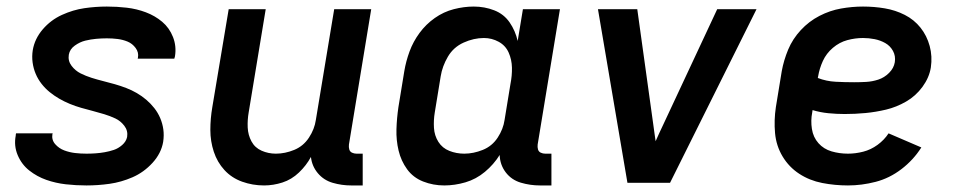

<svg xmlns="http://www.w3.org/2000/svg" viewBox="-20 -558 2920 586"><path d="M244 8Q279 8 314.5 3Q350 -2 384.5 -17Q419 -32 445.5 -61Q472 -90 478 -125Q481 -145 478.5 -163Q476 -181 469 -197.5Q462 -214 451 -228Q440 -242 426.5 -253.5Q413 -265 397.5 -274Q382 -283 365 -289.5Q348 -296 330.5 -301Q313 -306 295 -310.5Q277 -315 259.5 -320.5Q242 -326 226 -334Q210 -342 198.5 -357Q187 -372 190 -391Q190 -391 190 -391Q190 -391 190 -391Q193 -408 208.5 -419Q224 -430 240.5 -434Q257 -438 273.5 -439.5Q290 -441 306 -441Q323 -441 339 -439Q355 -437 369.5 -431Q384 -425 394 -411.5Q404 -398 401 -382Q401 -380 400 -379H512Q513 -383 514 -386Q519 -417 508 -445Q497 -473 475 -491.5Q453 -510 425 -520.5Q397 -531 367 -534.5Q337 -538 306 -538Q272 -538 237.5 -533Q203 -528 169 -512.5Q135 -497 110.5 -468.5Q86 -440 80 -405Q77 -386 79.5 -367.5Q82 -349 89 -332.5Q96 -316 107 -302Q118 -288 131.5 -277Q145 -266 160.5 -257Q176 -248 193 -241Q210 -234 227.5 -229Q245 -224 262.5 -219.5Q280 -215 298 -209.5Q316 -204 332 -196.5Q348 -189 359.5 -174Q371 -159 368 -140Q365 -126 353 -115.5Q341 -105 327.5 -100.5Q314 -96 300 -93.5Q286 -91 272 -90Q258 -89 244 -89Q226 -89 209 -91Q192 -93 176 -99Q160 -105 148.5 -118Q137 -131 140 -149L141 -151H29Q28 -148 28 -144Q22 -113 34 -84.5Q46 -56 69.5 -37.5Q93 -19 121.5 -9Q150 1 181 4.5Q212 8 244 8Z M786 8Q814 8 842 -1Q870 -10 892.5 -31.5Q915 -53 929 -79Q932 -51 950 -29.5Q968 -8 995.5 0Q1023 8 1052 8H1087V-89H1068Q1061 -89 1054.5 -92Q1048 -95 1046 -102Q1044 -109 1045 -117L1113 -530H1000L944 -192Q940 -164 923 -138Q906 -112 878 -100.5Q850 -89 822 -89Q799 -89 778.5 -98Q758 -107 747.5 -126.5Q737 -146 736 -169Q735 -192 739 -215L791 -530H678L628 -231Q622 -196 622 -161.5Q622 -127 632.5 -95Q643 -63 665 -39Q687 -15 719 -3.5Q751 8 786 8Z M1336 8Q1368 8 1400.5 -1.5Q1433 -11 1460 -33.5Q1487 -56 1505 -85Q1506 -55 1523.5 -32Q1541 -9 1569.5 -0.5Q1598 8 1628 8H1663V-89H1644Q1637 -89 1630.5 -92Q1624 -95 1622 -102Q1620 -109 1621 -117L1689 -530H1576L1560 -433Q1553 -464 1535.5 -489.5Q1518 -515 1488.5 -526.5Q1459 -538 1426 -538Q1396 -538 1365 -530Q1334 -522 1307 -503Q1280 -484 1260.5 -457.5Q1241 -431 1230 -401Q1219 -371 1214 -341L1196 -231Q1191 -197 1190 -163.5Q1189 -130 1196.5 -98.5Q1204 -67 1222.5 -41.5Q1241 -16 1271.5 -4Q1302 8 1336 8ZM1397 -89Q1373 -89 1351.5 -97.5Q1330 -106 1318 -125Q1306 -144 1304.5 -167.5Q1303 -191 1307 -215L1325 -325Q1330 -356 1347 -385Q1364 -414 1395 -428Q1426 -442 1457 -442Q1481 -442 1502 -430.5Q1523 -419 1532.5 -397.5Q1542 -376 1542.5 -351.5Q1543 -327 1538 -302L1520 -192Q1516 -164 1499 -138Q1482 -112 1453.5 -100.5Q1425 -89 1397 -89Z M1895 0H2025L2289 -530H2169L2004 -177Q1998 -164 1992 -151.5Q1986 -139 1981 -127Q1979 -139 1977.5 -151.5Q1976 -164 1974 -177L1925 -530H1805Z M2568 8Q2610 8 2652.5 -3Q2695 -14 2731.5 -42Q2768 -70 2792 -108L2692 -151Q2679 -131 2658.5 -116Q2638 -101 2614.5 -95Q2591 -89 2568 -89Q2542 -89 2518 -96Q2494 -103 2478 -121Q2462 -139 2458 -164.5Q2454 -190 2459 -215L2460 -222Q2483 -215 2508 -212.5Q2533 -210 2558 -210Q2590 -210 2621.5 -213Q2653 -216 2684.5 -223.5Q2716 -231 2745.5 -248Q2775 -265 2795.5 -293Q2816 -321 2821 -352Q2826 -386 2817.5 -417.5Q2809 -449 2789.5 -473.5Q2770 -498 2741.5 -512.5Q2713 -527 2680.5 -532.5Q2648 -538 2614 -538Q2581 -538 2547 -532Q2513 -526 2481 -509.5Q2449 -493 2424 -466Q2399 -439 2385.5 -406.5Q2372 -374 2366 -341L2348 -231Q2342 -191 2345.5 -152Q2349 -113 2368.5 -80.5Q2388 -48 2419.5 -27.5Q2451 -7 2489.5 0.5Q2528 8 2568 8ZM2587 -307Q2558 -307 2530 -308.5Q2502 -310 2476 -320L2477 -325Q2481 -349 2491.5 -372Q2502 -395 2522 -412Q2542 -429 2566 -435.5Q2590 -442 2614 -442Q2632 -442 2649.5 -438.5Q2667 -435 2682 -426.5Q2697 -418 2705.5 -402.5Q2714 -387 2711 -368Q2708 -350 2693.5 -335.5Q2679 -321 2660.5 -315Q2642 -309 2623.5 -308Q2605 -307 2587 -307Z"/></svg>

Font: Iosevka Sparkle Semibold
Style: Italic
Weight: 600
Italic angle: -9°
Designer: Belleve Invis
Foundry: Belleve Invis
Version: Version 4.5.0; ttfautohint (v1.8.3)